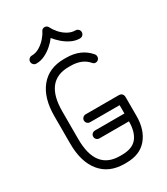

<svg xmlns="http://www.w3.org/2000/svg" viewBox="-213 -963 920 1059"><g transform="rotate(-30 247.5 -433.0)"><path d="M208 -187Q197 -187 189.5 -194Q182 -201 182 -212Q182 -223 189.5 -230Q197 -237 208 -237H395V-290H208Q197 -290 189.5 -297Q182 -304 182 -315Q182 -325 189.5 -332.5Q197 -340 208 -340H417Q446 -340 446 -310V-191Q446 -104 401 -50Q356 4 269 4H257Q160 4 106.5 -61Q53 -126 53 -242V-418Q53 -534 106.5 -599Q160 -664 257 -664H269Q364 -664 417 -601Q423 -594 423 -585Q423 -574 416 -566.5Q409 -559 398 -559Q387 -559 380 -568Q342 -613 269 -613H257Q104 -613 104 -418V-242Q104 -46 257 -46H269Q336 -46 365.5 -82.5Q395 -119 395 -187ZM229 -855Q236 -870 251 -870Q267 -870 274 -855Q282 -838 299.5 -817.5Q317 -797 341 -783Q365 -769 390 -769Q401 -769 408.5 -761.5Q416 -754 416 -744Q416 -733 408.5 -725.5Q401 -718 390 -718Q362 -718 335.5 -731Q309 -744 287.5 -763Q266 -782 251 -801Q237 -782 215.5 -763Q194 -744 167.5 -731Q141 -718 112 -718Q102 -718 94.5 -725.5Q87 -733 87 -744Q87 -754 94.5 -761.5Q102 -769 112 -769Q138 -769 161.5 -783Q185 -797 203 -817.5Q221 -838 229 -855Z"/></g></svg>

Font: Libertine Sup
Style: Regular
Weight: 400
Designer: Bastien Sozeau
Foundry: NBR — Bastien Sozeau
Version: Version 2.003; ttfautohint (v1.8.4.7-5d5b);gftools[0.9.33]